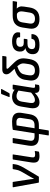

<svg xmlns="http://www.w3.org/2000/svg" viewBox="1306 -2052 931 3582"><g transform="rotate(-90 1771.0 -260.5)"><path d="M164 0Q156 0 154 -9L69 -478Q67 -489 78 -489H159Q169 -489 169 -481L211 -207Q216 -179 219 -150.5Q222 -122 225 -92H227Q241 -119 256.5 -146Q272 -173 287 -200L346 -301Q360 -325 370 -345.5Q380 -366 387.5 -387.5Q395 -409 398 -434L406 -479Q408 -489 416 -489H494Q504 -489 502 -479L496 -439Q492 -410 482 -382.5Q472 -355 458 -327Q444 -299 425 -267L271 -8Q267 0 260 0Z M650 11Q577 11 548.5 -24Q520 -59 532 -141L586 -479Q588 -489 598 -489H673Q683 -489 681 -479L628 -135Q622 -99 634 -84.5Q646 -70 678 -70Q693 -70 708 -72Q723 -74 736 -77Q747 -78 745 -66L735 -8Q734 1 725 3Q711 6 690.5 8.5Q670 11 650 11Z M1044 185Q1034 185 1036 175L1063 0H1004Q909 0 870 -47.5Q831 -95 845 -189L892 -479Q894 -489 904 -489H978Q989 -489 987 -479L939 -177Q930 -124 951 -102.5Q972 -81 1021 -81H1076L1139 -478Q1140 -487 1151 -489Q1182 -494 1220.5 -497Q1259 -500 1299 -500Q1360 -500 1398 -480.5Q1436 -461 1451 -421.5Q1466 -382 1456 -320L1433 -180Q1419 -87 1367.5 -43.5Q1316 0 1222 0H1158L1130 175Q1128 185 1118 185ZM1170 -81H1227Q1277 -81 1304 -103.5Q1331 -126 1338 -175L1361 -326Q1370 -373 1349.5 -396Q1329 -419 1287 -419Q1270 -419 1254 -418Q1238 -417 1223 -415Z M1653 11Q1587 11 1560.5 -35Q1534 -81 1547 -163L1574 -328Q1588 -418 1636.5 -459Q1685 -500 1756 -500Q1800 -500 1836.5 -484.5Q1873 -469 1896 -446L1886 -371Q1860 -392 1831 -404.5Q1802 -417 1772 -417Q1727 -417 1700.5 -392Q1674 -367 1665 -311L1643 -169Q1636 -121 1649 -97.5Q1662 -74 1699 -74Q1731 -74 1766.5 -94Q1802 -114 1854 -161L1847 -89Q1812 -57 1781 -34.5Q1750 -12 1718.5 -0.5Q1687 11 1653 11ZM1914 11Q1867 11 1845.5 -12Q1824 -35 1831 -86L1834 -107L1833 -131L1876 -403L1886 -433L1893 -479Q1895 -489 1904 -489H1974Q1985 -489 1983 -479L1926 -121Q1921 -90 1927 -80.5Q1933 -71 1949 -71Q1958 -71 1966 -71.5Q1974 -72 1981 -73Q1990 -75 1988 -65L1978 -6Q1977 4 1966 5Q1954 8 1942 9.5Q1930 11 1914 11ZM1757 -546Q1753 -546 1752 -549.5Q1751 -553 1753 -558L1807 -696Q1810 -702 1814 -704Q1818 -706 1824 -706H1895Q1901 -706 1902.5 -702Q1904 -698 1901 -693L1826 -556Q1821 -546 1809 -546Z M2241 11Q2175 11 2131.5 -12Q2088 -35 2070.5 -80.5Q2053 -126 2064 -192L2075 -267Q2082 -306 2099.5 -336.5Q2117 -367 2145.5 -390.5Q2174 -414 2216 -432Q2258 -450 2312 -463L2352 -413Q2297 -394 2263 -377.5Q2229 -361 2210 -342Q2191 -323 2182 -299.5Q2173 -276 2167 -243L2159 -191Q2150 -131 2171 -102.5Q2192 -74 2246 -74Q2301 -74 2328.5 -100.5Q2356 -127 2366 -187L2375 -245Q2382 -285 2378 -310.5Q2374 -336 2357 -362Q2340 -388 2304 -428L2214 -524Q2193 -548 2184.5 -567.5Q2176 -587 2176 -609Q2177 -643 2200.5 -663Q2224 -683 2271 -683H2510Q2520 -683 2519 -673L2510 -615Q2508 -605 2498 -605H2304Q2291 -605 2285 -601.5Q2279 -598 2279 -590Q2279 -583 2285 -576Q2291 -569 2302 -557L2397 -459Q2431 -424 2449 -391Q2467 -358 2472 -321.5Q2477 -285 2470 -237L2461 -178Q2445 -81 2391.5 -35Q2338 11 2241 11Z M2723 11Q2630 11 2588.5 -24Q2547 -59 2552 -128Q2555 -177 2584.5 -209.5Q2614 -242 2663 -251V-253Q2629 -265 2613 -295Q2597 -325 2601 -369Q2607 -433 2654.5 -466.5Q2702 -500 2792 -500Q2880 -500 2925.5 -464Q2971 -428 2957 -360Q2956 -350 2948 -350H2875Q2865 -350 2866 -360Q2872 -392 2850 -407Q2828 -422 2784 -422Q2740 -422 2715.5 -404Q2691 -386 2689 -350Q2688 -317 2706 -299.5Q2724 -282 2766 -282H2831Q2841 -282 2839 -272L2832 -223Q2831 -213 2821 -213H2747Q2702 -213 2676 -194Q2650 -175 2647 -139Q2644 -102 2664.5 -85Q2685 -68 2735 -68Q2784 -68 2807.5 -82Q2831 -96 2836 -129Q2836 -139 2846 -139H2918Q2927 -139 2927 -129Q2923 -59 2874 -24Q2825 11 2723 11Z M3206 11Q3105 11 3060.5 -39.5Q3016 -90 3030 -178L3049 -305Q3064 -399 3118 -444Q3172 -489 3273 -489H3533Q3544 -489 3542 -479L3532 -417Q3530 -407 3521 -407L3405 -413V-411Q3426 -392 3437 -360.5Q3448 -329 3439 -275L3423 -172Q3409 -84 3357.5 -36.5Q3306 11 3206 11ZM3213 -73Q3262 -73 3291 -96.5Q3320 -120 3328 -173L3347 -290Q3353 -327 3348 -351Q3343 -375 3331 -389Q3319 -403 3302 -410H3265Q3217 -410 3185.5 -387.5Q3154 -365 3144 -305L3124 -175Q3116 -122 3139.5 -97.5Q3163 -73 3213 -73Z"/></g></svg>

Font: Sofia Sans Semi Condensed SemiBold
Style: Italic
Weight: 600
Italic angle: -9°
Version: Version 4.100